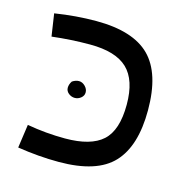

<svg xmlns="http://www.w3.org/2000/svg" viewBox="-80 -574 637 648"><g transform="rotate(15 238.5 -250.0)"><path d="M35.2 -484.4Q109.4 -496.1 179.7 -496.1Q308.6 -496.1 367.2 -437.5Q425.8 -378.9 425.8 -250Q425.8 -125 369.1 -64.5Q312.5 -3.9 179.7 -3.9Q109.4 -3.9 35.2 -15.6L46.9 -97.7Q113.3 -85.9 179.7 -85.9Q269.5 -85.9 310.5 -123Q351.6 -160.2 351.6 -250Q351.6 -335.9 310.5 -375Q269.5 -414.1 179.7 -414.1Q113.3 -414.1 46.9 -406.2ZM152.3 -277.3Q164.1 -285.2 175.8 -285.2Q187.5 -285.2 197.3 -275.4Q207 -265.6 207 -253.9Q207 -242.2 197.3 -234.4Q187.5 -226.6 175.8 -226.6Q164.1 -226.6 154.3 -234.4Q144.5 -242.2 144.5 -253.9Q144.5 -265.6 152.3 -277.3Z"/></g></svg>

Font: 和音 by 宁静之雨，公众号njzyshare
Style: Regular
Weight: 400
Designer: Steve Matteson
Foundry: Ascender Corporation
Version: Version 6.00;June 8, 2018;FontCreator 11.0.0.2388 32-bit